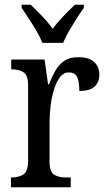

<svg xmlns="http://www.w3.org/2000/svg" viewBox="-20 -786 449 806"><path d="M26 0V-41H29Q58 -41 78 -53.5Q98 -66 98 -113V-427Q98 -471 78 -483Q58 -495 30 -495H27V-536H167L182 -431H185Q197 -462 212 -488.5Q227 -515 250 -530.5Q273 -546 309 -546Q353 -546 375 -526Q397 -506 397 -472Q397 -441 377 -422.5Q357 -404 313 -404Q313 -445 303.5 -463.5Q294 -482 269 -482Q247 -482 232 -462.5Q217 -443 207 -411Q197 -379 192.5 -342.5Q188 -306 188 -273V-108Q188 -64 207.5 -52.5Q227 -41 255 -41H277V0ZM158 -606Q149 -629 133.5 -655.5Q118 -682 101 -708Q84 -734 71 -753V-766H109Q132 -744 157 -718Q182 -692 201 -665Q221 -692 246 -718Q271 -744 294 -766H332V-753Q318 -734 301.5 -708Q285 -682 269.5 -655.5Q254 -629 245 -606Z"/></svg>

Font: Noto Serif Sinhala Condensed
Style: Regular
Weight: 400
Width: 3
Designer: Jelle Bosma - Monotype Design Team
Foundry: Monotype Imaging Inc.
Version: Version 2.007; ttfautohint (v1.8.4.7-5d5b)